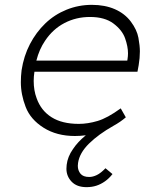

<svg xmlns="http://www.w3.org/2000/svg" viewBox="-20 -551 597 792"><path d="M337 221Q297 221 275.5 198.5Q254 176 254 145Q254 137 255 129Q259 95 281 64Q300 35 334 7Q312 10 289 10Q214 10 160 -24Q106 -58 86 -109.5Q66 -161 66 -212Q66 -236 69 -261Q78 -320 103.5 -369Q129 -418 167 -454.5Q205 -491 254.5 -511Q304 -531 359 -531Q413 -531 454 -513Q495 -495 520 -461.5Q545 -428 551 -395Q557 -362 557 -339Q557 -312 552 -282L547 -255H122Q119 -235 119 -217Q119 -178 131 -146Q149 -95 192.5 -67.5Q236 -40 305 -40Q342 -40 382.5 -52Q423 -64 478 -104L499 -67Q477 -48 448 -32Q386 3 347 41.5Q308 80 302 121Q301 128 301 133Q301 152 312 165.5Q323 179 348 179Q363 179 379.5 171Q396 163 415 143L444 167Q430 185 413 197Q396 209 377.5 215Q359 221 337 221ZM505 -301 506 -307Q508 -319 508 -331Q508 -359 496 -393Q484 -427 448 -454Q412 -481 351 -481Q294 -481 246 -456Q198 -431 166 -383Q142 -348 130 -301Z"/></svg>

Font: Lexend ExtLt
Style: Italic
Weight: 250
Italic angle: -8.13011°
Designer: Bonnie Shaver-Troup, Thomas Jockin
Foundry: Lexend
Version: Version 1.007